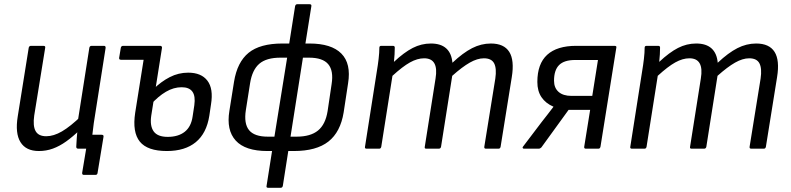

<svg xmlns="http://www.w3.org/2000/svg" viewBox="-20 -704 3745 909"><path d="M377 124Q368 124 369 114L388 0H360L417 -66H461Q472 -66 470 -56L442 114Q441 124 432 124ZM164 11Q103 11 77 -31Q51 -73 64 -153L116 -478Q118 -487 127 -487H185Q196 -487 194 -478L142 -157Q135 -108 148.5 -83.5Q162 -59 199 -59Q234 -59 273.5 -82Q313 -105 367 -157L358 -89Q325 -57 293.5 -34.5Q262 -12 230.5 -0.5Q199 11 164 11ZM351 0Q341 0 341 -9Q342 -29 343.5 -51Q345 -73 348 -94V-128L403 -478Q405 -487 414 -487H472Q481 -487 480 -477L424 -121Q420 -93 417 -64Q414 -35 412 -9Q412 0 402 0Z M553 -421Q543 -421 544 -430L552 -478Q554 -487 563 -487H699L689 -421ZM770 11Q678 11 642 -33.5Q606 -78 620 -170L669 -478Q671 -487 678 -487H738Q747 -487 747 -478L696 -156Q689 -108 707.5 -82Q726 -56 774 -56Q824 -56 854.5 -80Q885 -104 892 -153L900 -206Q906 -249 891 -270Q876 -291 840 -291Q802 -291 765.5 -269.5Q729 -248 694 -209L705 -281Q743 -318 784 -339Q825 -360 871 -360Q933 -360 962 -322Q991 -284 979 -210L971 -156Q958 -73 907 -31Q856 11 770 11Z M1246 11Q1141 11 1096 -38.5Q1051 -88 1066 -179L1088 -317Q1103 -410 1157 -454Q1211 -498 1317 -498H1445Q1549 -498 1596 -450.5Q1643 -403 1628 -310L1607 -172Q1592 -79 1535 -34Q1478 11 1371 11ZM1248 -57H1384Q1450 -57 1485.5 -86Q1521 -115 1531 -178L1550 -306Q1560 -369 1534 -400Q1508 -431 1443 -431H1308Q1241 -431 1207.5 -402Q1174 -373 1164 -310L1144 -183Q1134 -119 1159 -88Q1184 -57 1248 -57ZM1249 185Q1240 185 1242 176L1271 -8L1275 -31L1343 -453L1346 -477L1377 -674Q1379 -684 1387 -684H1446Q1456 -684 1454 -674L1422 -473L1418 -455L1351 -29L1348 -9L1319 176Q1317 185 1309 185Z M1716 0Q1706 0 1708 -9L1764 -366Q1769 -395 1772.5 -425Q1776 -455 1776 -478Q1776 -487 1785 -487H1840Q1849 -487 1849 -479Q1849 -463 1848 -446.5Q1847 -430 1845 -411Q1893 -456 1934 -477Q1975 -498 2020 -498Q2067 -498 2092.5 -475Q2118 -452 2122 -407Q2172 -454 2215 -476Q2258 -498 2304 -498Q2366 -498 2391 -458.5Q2416 -419 2403 -339L2350 -9Q2348 0 2340 0H2281Q2271 0 2273 -10L2325 -332Q2332 -380 2319.5 -404Q2307 -428 2271 -428Q2240 -428 2204 -407.5Q2168 -387 2121 -345L2068 -9Q2066 0 2057 0H1998Q1989 0 1991 -9L2042 -332Q2050 -380 2036.5 -404Q2023 -428 1988 -428Q1956 -428 1921 -408.5Q1886 -389 1838 -345L1785 -9Q1783 0 1775 0Z M2461 0Q2456 0 2454.5 -3.5Q2453 -7 2457 -11L2545 -127Q2559 -144 2572 -161.5Q2585 -179 2600 -198V-199Q2563 -215 2543.5 -244Q2524 -273 2524 -316Q2524 -402 2570.5 -444.5Q2617 -487 2708 -487H2889Q2900 -487 2898 -479L2823 -10Q2821 0 2813 0H2754Q2744 0 2746 -10L2774 -184H2672L2543 -6Q2537 0 2530 0ZM2686 -250H2784L2811 -420H2703Q2651 -420 2627 -396Q2603 -372 2603 -322Q2603 -288 2624.5 -269Q2646 -250 2686 -250Z M2972 0Q2962 0 2964 -9L3020 -366Q3025 -395 3028.5 -425Q3032 -455 3032 -478Q3032 -487 3041 -487H3096Q3105 -487 3105 -479Q3105 -463 3104 -446.5Q3103 -430 3101 -411Q3149 -456 3190 -477Q3231 -498 3276 -498Q3323 -498 3348.5 -475Q3374 -452 3378 -407Q3428 -454 3471 -476Q3514 -498 3560 -498Q3622 -498 3647 -458.5Q3672 -419 3659 -339L3606 -9Q3604 0 3596 0H3537Q3527 0 3529 -10L3581 -332Q3588 -380 3575.5 -404Q3563 -428 3527 -428Q3496 -428 3460 -407.5Q3424 -387 3377 -345L3324 -9Q3322 0 3313 0H3254Q3245 0 3247 -9L3298 -332Q3306 -380 3292.5 -404Q3279 -428 3244 -428Q3212 -428 3177 -408.5Q3142 -389 3094 -345L3041 -9Q3039 0 3031 0Z"/></svg>

Font: Sofia Sans Semi Condensed
Style: Italic
Weight: 400
Italic angle: -9°
Designer: Botio Nikoltchev, Ani Petrova
Foundry: lettersoup
Version: Version 4.101